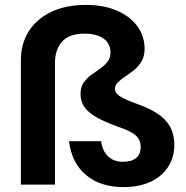

<svg xmlns="http://www.w3.org/2000/svg" viewBox="-20 -752 759 782"><path d="M483 10Q389 10 330.5 -39Q272 -88 261 -177H392Q396 -139 419.5 -116Q443 -93 481 -93Q516 -93 534.5 -108.5Q553 -124 553 -153Q553 -181 534.5 -199Q516 -217 463 -235Q381 -264 344.5 -294Q308 -324 308 -369Q308 -397 320.5 -415Q333 -433 351 -446.5Q369 -460 387.5 -472.5Q406 -485 418 -501Q430 -517 430 -538Q430 -575 401.5 -595Q373 -615 324 -615Q263 -615 233.5 -583Q204 -551 204 -495V0H65V-506Q65 -573 96.5 -623.5Q128 -674 187.5 -703Q247 -732 330 -732Q404 -732 458 -708Q512 -684 540.5 -643.5Q569 -603 569 -553Q569 -524 557 -503Q545 -482 527 -467.5Q509 -453 491 -441Q473 -429 460.5 -417Q448 -405 448 -391Q448 -380 456 -370.5Q464 -361 485 -350.5Q506 -340 548 -325Q624 -297 657 -258.5Q690 -220 690 -162Q690 -111 664.5 -72Q639 -33 593 -11.5Q547 10 483 10Z"/></svg>

Font: DM Sans 24pt ExtraBold
Style: Regular
Weight: 800
Designer: Colophon Foundry, Jonny Pinhorn
Foundry: Colophon Foundry
Version: Version 4.004;gftools[0.9.30]